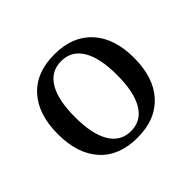

<svg xmlns="http://www.w3.org/2000/svg" viewBox="-98 -827 580 580"><g transform="rotate(-45 192.0 -537.0)"><path d="M192 -359Q114 -359 71.5 -406Q29 -453 29 -537Q29 -621 71.5 -668Q114 -715 192 -715Q269 -715 312 -668Q355 -621 355 -537Q355 -453 312 -406Q269 -359 192 -359ZM192 -387Q236 -387 259 -425.5Q282 -464 282 -537Q282 -610 259 -648Q236 -686 192 -686Q148 -686 125 -648Q102 -610 102 -537Q102 -464 125 -425.5Q148 -387 192 -387Z"/></g></svg>

Font: Arima Thin Medium
Style: Regular
Weight: 500
Version: Version 1.100